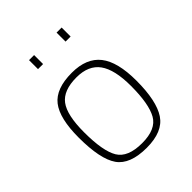

<svg xmlns="http://www.w3.org/2000/svg" viewBox="-200 -814 937 937"><g transform="rotate(-45 268.0 -345.5)"><path d="M265 -509Q366 -509 413.5 -448.5Q461 -388 461 -259Q461 -119 418.5 -55Q376 9 265 9Q150 9 107.5 -52Q65 -113 65 -261Q65 -394 110 -451.5Q155 -509 265 -509ZM265 -23Q361 -23 392.5 -79Q424 -135 424 -259Q424 -372 386 -424.5Q348 -477 265 -477Q175 -477 138.5 -428.5Q102 -380 102 -261Q102 -131 134.5 -77Q167 -23 265 -23ZM161 -638V-700H196V-638ZM351 -638V-700H386V-638Z"/></g></svg>

Font: TypoPRO Titillium Maps
Style: 1 wt
Weight: 100
Designer: Campivisivi
Foundry: Accademia di Belle Arti di Urbino and students of MA course of Visual design
Version: Version 001.001